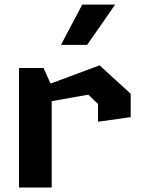

<svg xmlns="http://www.w3.org/2000/svg" viewBox="-20 -838 660 858"><path d="M418 -294 564 -314.5V-419L425 -546L206 -464.5L174.5 -534H65V0H211V-386L374.5 -415L418 -373.5ZM369.5 -637.5H252.5L347.5 -817.5H494.5Z"/></svg>

Font: Monaspace Krypton
Style: Bold
Weight: 700
Designer: Riley Cran & the Lettermatic Team
Foundry: Lettermatic
Version: Version 1.200 (Monaspace Krypton)